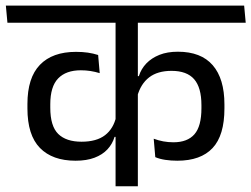

<svg xmlns="http://www.w3.org/2000/svg" viewBox="-40 -652 880 672"><path d="M-14 -572.5H820L814.5 -632.5H-19.5ZM56 -272.5Q56 -179 99.8 -134.2Q143.5 -89.5 224.5 -89.5Q263 -89.5 290.8 -100Q318.5 -110.5 336 -129.2Q353.5 -148 361 -173H370.5L367 -245Q357.5 -202 327.8 -179Q298 -156 245.5 -156Q191.5 -156 163.8 -183.2Q136 -210.5 136 -275V-287Q136 -349 163.5 -377.5Q191 -406 243 -406Q260.5 -406 276.5 -403.5Q292.5 -401 309 -396L303.5 -459.5Q286.5 -465 267.5 -467.8Q248.5 -470.5 226 -470.5Q143.5 -470.5 99.8 -425.2Q56 -380 56 -288ZM745.5 -286.5Q745.5 -376.5 704.5 -423.8Q663.5 -471 582.5 -471Q545.5 -471 518 -460Q490.5 -449 472.2 -430Q454 -411 446 -385.5H436.5L440.5 -315Q452.5 -358.5 482 -381.2Q511.5 -404 560.5 -404Q614 -404 639.5 -374.8Q665 -345.5 665 -284V-273Q665 -210 640.5 -182Q616 -154 567 -154Q549 -154 531.5 -157.2Q514 -160.5 498 -166.5L503.5 -102Q518.5 -95.5 538.5 -92.5Q558.5 -89.5 580.5 -89.5Q662.5 -89.5 704 -133.8Q745.5 -178 745.5 -272.5ZM442.5 -593.5H364.5V0H442.5Z"/></svg>

Font: Anek Devanagari
Style: Regular
Weight: 400
Designer: Kailash Malviya (Devanagari) & Yesha Goshar (Latin)
Foundry: Ek Type
Version: Version 1.003